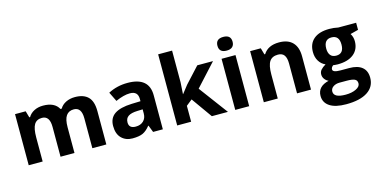

<svg xmlns="http://www.w3.org/2000/svg" viewBox="-90 -1251 3914 1981"><g transform="rotate(-15 1866.5 -260.0)"><path d="M757.8 -318.8Q757.8 -437 675.8 -437Q621.1 -437 594 -397.9Q566.9 -358.9 566.9 -273.9V0H418V-318.8Q418 -437 335.9 -437Q278.8 -437 252.9 -395Q227.1 -353 227.1 -256.8V0H78.1V-545.9H191.9L211.9 -476.1H220.2Q242.2 -513.7 283.7 -534.9Q325.2 -556.2 378.9 -556.2Q501.5 -556.2 544.9 -476.1H558.1Q580.1 -514.2 622.8 -535.2Q665.5 -556.2 719.2 -556.2Q812 -556.2 859.6 -508.5Q907.2 -460.9 907.2 -356V0H757.8Z M1176.8 -162.1Q1176.8 -99.1 1249 -99.1Q1300.8 -99.1 1331.8 -128.9Q1362.8 -158.7 1362.8 -208V-252.9L1305.2 -251Q1240.2 -249 1208.5 -227.5Q1176.8 -206.1 1176.8 -162.1ZM1268.1 -336.9 1362.8 -339.8V-363.8Q1362.8 -446.8 1277.8 -446.8Q1212.4 -446.8 1124 -407.2L1074.7 -507.8Q1168.9 -557.1 1281.2 -557.1Q1510.7 -557.1 1510.7 -363.8V0H1406.7L1377.9 -74.2H1374Q1336.4 -26.9 1296.6 -8.5Q1256.8 9.8 1185.5 9.8Q1114.3 9.8 1069.1 -35.2Q1023.9 -80.1 1023.9 -165Q1023.9 -250 1084.7 -291.3Q1145.5 -332.5 1268.1 -336.9Z M1813 0H1664.1V-759.8H1813V-420.9L1805.2 -296.9H1807.1L1872.1 -379.9L2024.9 -545.9H2192.9L1976.1 -309.1L2206.1 0H2034.2L1877 -221.2L1813 -169.9Z M2433.1 0H2284.2V-545.9H2433.1ZM2358.9 -613.8Q2277.8 -613.3 2277.8 -686.5Q2277.8 -759.8 2358.9 -759.8Q2439.9 -759.8 2439.9 -687Q2439.9 -652.3 2419.7 -633.1Q2399.4 -613.8 2358.9 -613.8Z M2899.4 -556.2Q2994.6 -556.2 3043.9 -504.6Q3093.3 -453.1 3093.3 -356V0H2944.3V-318.8Q2944.3 -377.9 2923.3 -407.5Q2902.3 -437 2856.4 -437Q2793.9 -437 2766.1 -395.3Q2738.3 -353.5 2738.3 -256.8V0H2589.4V-545.9H2703.1L2723.1 -476.1H2731.4Q2781.7 -556.2 2899.4 -556.2Z M3436.5 -271Q3517.6 -270.5 3517.6 -368.2Q3517.6 -465.8 3436 -465.8Q3354.5 -465.8 3354.5 -367.2Q3354.5 -322.8 3374.8 -296.9Q3395 -271 3436.5 -271ZM3300.3 76.7Q3300.3 143.1 3426.3 143.1Q3492.7 143.1 3538.1 120.8Q3583.5 98.6 3583.5 64.5Q3583.5 30.3 3556.6 18.6Q3529.8 6.8 3473.6 6.8H3396.5Q3355.5 6.8 3327.9 26.1Q3300.3 45.4 3300.3 76.7ZM3436.5 -556.2Q3484.9 -556.2 3531.2 -545.9H3721.7V-470.2L3636.2 -448.2Q3659.7 -411.6 3659.7 -366.2Q3659.7 -278.3 3598.4 -229.2Q3537.1 -180.2 3428.2 -180.2L3401.4 -181.6L3379.4 -184.1Q3356.4 -166.5 3356.4 -145Q3356.4 -112.8 3438.5 -112.8H3531.2Q3621.1 -112.8 3668.2 -74.2Q3715.3 -35.6 3715.3 39.1Q3715.3 134.8 3635.5 187.5Q3555.7 240.2 3406.2 240.2Q3292 240.2 3231.7 200.4Q3171.4 160.6 3171.4 88.9Q3171.4 -12.2 3292.5 -41Q3269.5 -50.8 3252.4 -72.8Q3235.4 -94.7 3235.4 -123Q3235.4 -151.4 3253.4 -172.1Q3271.5 -192.9 3305.7 -212.9Q3262.7 -231.4 3237.5 -272.5Q3212.4 -313.5 3212.4 -369.1Q3212.4 -458.5 3270.5 -507.3Q3328.6 -556.2 3436.5 -556.2Z"/></g></svg>

Font: OpenSans-Bold
Style: Bold
Weight: 700
Foundry: Ascender Corporation
Version: Version 1.10